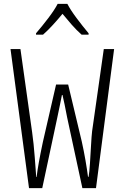

<svg xmlns="http://www.w3.org/2000/svg" viewBox="-20 -966 640 986"><path d="M201 -788Q226 -810 252 -838.5Q278 -867 301 -895Q323 -868 348 -839.5Q373 -811 399 -788H435V-795Q404 -832 373 -873.5Q342 -915 326 -946H276Q260 -915 228 -873Q196 -831 165 -795V-788ZM197 0 274 -361Q283 -406 288 -428Q293 -450 298 -478H301Q307 -450 312 -428Q317 -406 325 -362L403 0H473L566 -714H513Q498 -608 483 -502.5Q468 -397 453 -292Q450 -266 447.5 -219.5Q445 -173 442 -127Q439 -81 435 -58H432Q427 -96 419 -142.5Q411 -189 400 -239L330 -532H268L200 -236Q175 -118 168 -57H166Q164 -85 158.5 -158Q153 -231 145 -287Q130 -393 115 -500.5Q100 -608 85 -714H34L129 0Z"/></svg>

Font: Noto Sans Mono UI Light
Style: Regular
Weight: 300
Designer: Monotype Design team
Foundry: Monotype Imaging Inc.
Version: 1.000